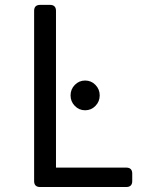

<svg xmlns="http://www.w3.org/2000/svg" viewBox="-20 -752 626 772"><path d="M280.8 -410.6Q297.9 -428.2 322.3 -428.2Q346.7 -428.2 363.8 -410.6Q380.9 -393.1 380.9 -368.4Q380.9 -343.8 363.8 -326.2Q346.7 -308.6 322.3 -308.6Q297.9 -308.6 280.8 -326.2Q263.7 -343.8 263.7 -368.4Q263.7 -393.1 280.8 -410.6ZM487.3 0H141.6Q117.2 0 117.2 -23.9V-708.5Q117.2 -732.4 141.6 -732.4H180.7Q205.1 -732.4 205.1 -708.5V-78.1H487.3Q511.7 -78.1 511.7 -54.2V-23.9Q511.7 0 487.3 0Z"/></svg>

Font: Simply Mono
Style: Book
Weight: 400
Designer: Wojciech Kalinowski "wmk69" (wmk69@o2.pl)
Foundry: Wojciech Kalinowski "wmk69" (wmk69@o2.pl)
Version: Version 1.0.0